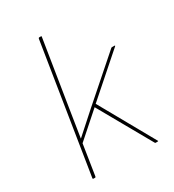

<svg xmlns="http://www.w3.org/2000/svg" viewBox="-167 -780 796 877"><g transform="rotate(-30 231.0 -341.5)"><path d="M68 0Q63 0 64 -5L171 -679Q172 -683 176 -683H183Q185 -683 186.5 -682.5Q188 -682 187 -679L132 -334Q126 -297 120.5 -261Q115 -225 109 -188H110Q136 -211 162.5 -235Q189 -259 215 -282L436 -476Q438 -478 439 -478Q440 -478 441 -478H454Q456 -478 456.5 -477Q457 -476 455 -474L247 -291L408 -4Q410 -2 409 -1Q408 0 406 0H396Q393 0 392 -2L235 -280L105 -165L80 -5Q79 -1 78 -0.5Q77 0 75 0Z"/></g></svg>

Font: Sofia Sans Hairline
Style: Italic
Weight: 1
Italic angle: -9°
Designer: Botio Nikoltchev, Ani Petrova
Foundry: lettersoup
Version: Version 4.102